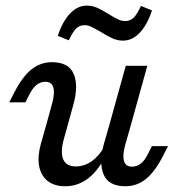

<svg xmlns="http://www.w3.org/2000/svg" viewBox="-20 -646 627 679"><path d="M140.2 -356.8Q123.3 -356.8 109.6 -346Q96 -335.2 84.8 -313.6L70 -284.2H12.8L30.9 -319.6Q59.7 -375.6 91.7 -400.9Q123.7 -426.1 163.6 -426.1Q223.1 -426.1 240.6 -384.5Q258.2 -342.9 239.4 -275.7L220.4 -206.7H144.2L164.7 -281.5Q174.3 -316.8 168.6 -336.8Q162.8 -356.8 140.2 -356.8ZM247.8 -57.4Q277.9 -57.4 303.9 -75.5Q329.9 -93.6 349.6 -128.2L351.4 -90.7Q324.1 -38.7 288.9 -13Q253.7 12.7 210.2 12.7Q172.3 12.7 148.2 -6.3Q124.2 -25.3 118.2 -59.8Q112.2 -94.2 125.1 -139.6L144.2 -206.7H220.4L206.2 -155.8Q192.8 -108.1 203.5 -82.8Q214.2 -57.4 247.8 -57.4ZM424.8 -413.4H501L443.6 -206.7H367.4ZM446.9 -56.6Q463.8 -56.6 477.8 -67.4Q491.8 -78.2 502.3 -99.8L517 -129.2H574.3L556.1 -93.8Q527.3 -37.8 495.4 -12.5Q463.4 12.7 423.5 12.7Q364 12.7 346.5 -28.9Q328.9 -70.5 347.6 -137.7L367.4 -206.7H443.6L422.4 -131.9Q412.8 -96.6 418.5 -76.6Q424.2 -56.6 446.9 -56.6ZM336.2 -533.2Q312.6 -546.6 301.7 -551.8Q290.8 -557 279.1 -557Q262.2 -557 250.2 -546Q238.2 -534.9 223.3 -503.5L184.4 -519.3Q201.1 -570.2 227.7 -598.2Q254.3 -626.2 287.3 -626.2Q306.1 -626.2 323.3 -618.6Q340.5 -611.1 364.3 -596.1Q384.9 -583.4 397.7 -577.4Q410.5 -571.5 422.8 -571.5Q439.8 -571.5 451.8 -582.5Q463.7 -593.6 478.7 -625L517.5 -609.2Q500.9 -558.3 474.3 -530.3Q447.7 -502.3 414.7 -502.3Q395.8 -502.3 377.9 -510.2Q360 -518.2 336.2 -533.2Z"/></svg>

Font: Playfair Micro SmCond SmLight
Style: Italic
Weight: 360
Width: 4
Italic angle: -15.6°
Designer: Claus Eggers Sørensen
Foundry: Claus Eggers Sørensen
Version: Version 2.203;Glyphs 3.3 (3326)